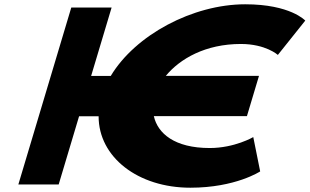

<svg xmlns="http://www.w3.org/2000/svg" viewBox="-20 -860 1443 895"><path d="M957.7 -170C793 -170 715.3 -238.5 697.2 -318.2L697.2 -318.5H1131L1187.3 -506.5H753.1C818.8 -586.2 937.7 -655 1102.8 -655C1219 -655 1275.2 -604 1275.2 -604L1403 -764C1403 -764 1333.8 -840 1123.1 -840C878.9 -840 611 -697.3 496.3 -506H404.8L500.3 -825H312.3L65.5 0H253.5L348.6 -318H439.7C439.5 -127 623.6 15 867.3 15C1078 15 1192.8 -61 1192.8 -61L1160.6 -221C1160.6 -221 1073.9 -170 957.7 -170Z"/></svg>

Font: Hussar
Style: BdSuprExtOblThree
Weight: 700
Foundry: Cannot Into Space Fonts
Version: Version 2.00